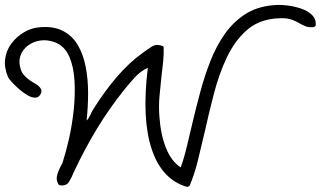

<svg xmlns="http://www.w3.org/2000/svg" viewBox="-23 -703 1279 765"><path d="M723 42Q622 13 581.5 -108.5Q541 -230 566 -433Q536 -419 513.5 -394Q491 -369 470 -343Q412 -270 363.5 -190.5Q315 -111 268 -11Q268 -11 268 -10Q262 5 251.5 22Q241 39 215 35L210 32Q201 16 203.5 0.5Q206 -15 219 -41Q224 -49 226 -54Q228 -59 229 -64Q240 -98 252 -150.5Q264 -203 270.5 -263Q277 -323 274 -379.5Q271 -436 253 -477.5Q235 -519 197 -534Q166 -546 137 -541.5Q108 -537 87 -520.5Q66 -504 58 -479.5Q50 -455 60 -426Q68 -399 110 -374Q148 -354 141 -333Q134 -315 119.5 -314Q105 -313 87.5 -323Q70 -333 53.5 -347.5Q37 -362 24.5 -375.5Q12 -389 9 -396Q-7 -434 -2.5 -468Q2 -502 22 -529Q42 -556 71 -573.5Q100 -591 131 -594Q188 -600 226.5 -580.5Q265 -561 287 -523.5Q309 -486 318.5 -436.5Q328 -387 328 -332Q328 -277 322 -223Q327 -227 330 -232.5Q333 -238 337 -245Q339 -250 341.5 -255Q344 -260 347 -265Q393 -339 442.5 -396.5Q492 -454 544 -491Q568 -509 580.5 -516.5Q593 -524 603 -524Q613 -524 627 -519L629 -515Q630 -491 627.5 -463Q625 -435 621 -405V-403Q621 -400 620 -395Q616 -358 612.5 -319.5Q609 -281 612 -240Q617 -166 638.5 -113Q660 -60 697 -36Q711 -75 721.5 -119.5Q732 -164 743 -210Q758 -274 775.5 -338.5Q793 -403 816 -461.5Q839 -520 872.5 -567.5Q906 -615 952.5 -645.5Q999 -676 1063 -682Q1089 -685 1119.5 -681.5Q1150 -678 1177.5 -668.5Q1205 -659 1221 -642.5Q1237 -626 1235 -601L1228 -595Q1208 -593 1194 -598.5Q1180 -604 1167 -612Q1142 -626 1122.5 -629Q1103 -632 1071 -629Q1003 -622 957 -580Q911 -538 880.5 -473.5Q850 -409 830 -332.5Q810 -256 793 -179Q779 -118 765 -62Q751 -6 732 38Z"/></svg>

Font: Yuji Hentaigana Akari
Style: Regular
Weight: 400
Designer: Kataoka Yuji
Foundry: Kinuta Font Factory
Version: Version 3.002